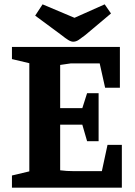

<svg xmlns="http://www.w3.org/2000/svg" viewBox="-20 -864 621 884"><path d="M35 0V-56L115 -75V-573L35 -592V-648H532V-460H464L439 -572H305L257 -565V-366H359L381 -435H434V-214H381L359 -290H257V-80Q272 -78 287.5 -77Q303 -76 321 -76H449L475 -197H541V0ZM317 -672Q307 -672 294 -680Q281 -688 265 -701L142 -792L176 -844L323 -782L462 -844L491 -802L372 -702Q355 -689 342.5 -680.5Q330 -672 317 -672Z"/></svg>

Font: Faustina
Style: Bold
Weight: 700
Designer: Alfonso Garcia
Foundry: http://www.omnibus-type.com
Version: Version 1.200